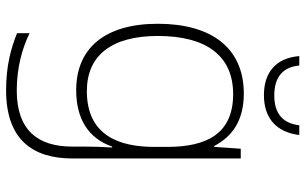

<svg xmlns="http://www.w3.org/2000/svg" viewBox="-206 -556 1002 630"><g transform="rotate(90 295.0 -241.0)"><path d="M423 -722H391C385 -670 355 -640 293 -640C232 -640 200 -669 195 -722H164C170 -648 215 -606 292 -606C369 -606 414 -648 423 -722ZM287 -540C136 -540 58 -432 58 -258C58 -83 139 10 276 10C370 10 434 -30 461 -108H464C462 -74 461 -49 461 -15V23C461 134 409 205 277 205C202 205 138 187 89 163V204C138 224 196 240 276 240C437 240 500 154 500 22V-530H468L462 -443H459C429 -500 378 -540 287 -540ZM289 -505C419 -505 462 -418 462 -289V-246C462 -132 425 -25 279 -25C162 -25 98 -106 98 -258C98 -413 160 -505 289 -505Z"/></g></svg>

Font: Noto Sans Georgian ExtraLight
Style: Regular
Weight: 200
Designer: Monotype Design Team, Akaki Razmadze
Foundry: Google LLC
Version: Version 2.005